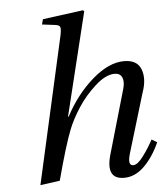

<svg xmlns="http://www.w3.org/2000/svg" viewBox="-53 -789 730 849"><g transform="rotate(-5 311.5 -365.0)"><path d="M92 12 238 -639Q244 -668 240.5 -677Q237 -686 218 -688L161 -695L167 -718L347 -742L352 -737L240 -279H243Q293 -374 366.5 -438Q440 -502 508 -502Q566 -502 582.5 -459Q599 -416 578 -357L499 -95Q482 -40 509 -40Q528 -40 554 -75Q580 -110 599 -146L623 -132Q595 -69 554 -28.5Q513 12 464 12Q381 12 412 -96L494 -380Q503 -411 494.5 -430.5Q486 -450 462 -450Q422 -450 375 -407.5Q328 -365 295.5 -314.5Q263 -264 246 -220Q220 -154 179 0Z"/></g></svg>

Font: Lingua Franca
Style: Italic
Weight: 400
Italic angle: -13°
Version: Version 1.19